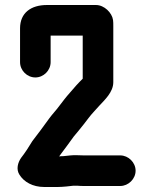

<svg xmlns="http://www.w3.org/2000/svg" viewBox="-20 -718 610 766"><path d="M182 -470V-576H310V-404C301 -395 294 -388 284 -377C270 -360 250 -339 237 -322L217 -296C204 -278 189 -263 176 -245C155 -215 131 -184 109 -155C96 -133 79 -107 64 -88C51 -69 44 -43 57 -22C75 8 111 28 156 28H211C222 28 233 27 245 26L272 23H289C299 24 308 24 315 24H460C492 24 521 -4 521 -37C521 -70 492 -98 460 -98H315C298 -98 278 -100 261 -98L233 -95C228 -95 222 -95 216 -94C218 -97 221 -101 224 -105C242 -129 257 -149 274 -173C288 -190 301 -205 314 -222L334 -248C345 -263 363 -281 375 -295C397 -319 432 -350 432 -390V-614C432 -623 432 -631 431 -638C427 -667 396 -698 363 -698H167C104 -698 60 -667 60 -605V-470C60 -437 88 -409 121 -409C154 -409 182 -437 182 -470Z"/></svg>

Font: Electronic
Style: Ti
Weight: 900
Version: Version 1.011